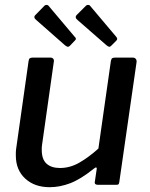

<svg xmlns="http://www.w3.org/2000/svg" viewBox="-20 -770 623 800"><path d="M187 10Q124 10 85 -26Q46 -62 46 -122Q46 -129 46 -135.5Q46 -142 47 -148L99 -515Q100 -524 104 -527Q108 -530 116 -530H190Q198 -530 202 -525Q206 -520 204 -511L155 -165Q154 -160 154 -154.5Q154 -149 154 -145Q154 -106 174 -88Q194 -70 230 -70Q272 -70 311 -92.5Q350 -115 390 -151L442 -516Q444 -525 447.5 -527.5Q451 -530 461 -530H533Q541 -530 545.5 -525Q550 -520 549 -511L477 -11Q476 -5 474 -2.5Q472 0 465 0H387Q382 0 378 -2.5Q374 -5 375 -12L383 -66Q384 -71 381 -72Q378 -73 372 -68Q316 -23 272.5 -6.5Q229 10 187 10ZM166 -747Q170 -750 175.5 -749.5Q181 -749 183 -745L291 -617Q295 -614 296 -609.5Q297 -605 292 -601L270 -578Q265 -574 260.5 -575.5Q256 -577 250 -582L133 -685Q117 -697 127 -707ZM339 -747Q343 -750 348.5 -749.5Q354 -749 356 -745L464 -617Q467 -614 468 -609.5Q469 -605 465 -601L442 -578Q438 -574 433.5 -575.5Q429 -577 423 -582L305 -685Q289 -697 300 -708Z"/></svg>

Font: Libre Franklin Thin Medium
Style: Italic
Weight: 500
Italic angle: -8°
Version: Version 3.000